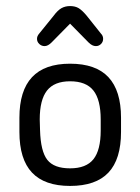

<svg xmlns="http://www.w3.org/2000/svg" viewBox="-20 -603 463 633"><path d="M44 -215V-168Q44 -78 85.5 -34Q127 10 211 10Q296 10 337.5 -34Q379 -78 379 -168V-215Q379 -304 337.5 -348.5Q296 -393 211 -393Q127 -393 85.5 -348.5Q44 -304 44 -215ZM312 -209V-173Q312 -108 288 -78Q264 -48 211 -48Q158 -48 136 -76Q114 -104 112 -174L111 -209Q111 -274 135 -304.5Q159 -335 211 -335Q264 -335 288 -304.5Q312 -274 312 -209ZM211 -525 272 -463Q284 -451 296 -451Q306 -451 313 -458Q320 -465 320 -475Q320 -485 313 -492L266 -551Q251 -569 239.5 -576Q228 -583 211 -583Q195 -583 182.5 -576Q170 -569 156 -550L109 -492Q102 -484 102 -475Q102 -465 109.5 -458Q117 -451 127 -451Q138 -451 150 -463Z"/></svg>

Font: Beiruti
Style: Regular
Weight: 400
Version: Version 1.00